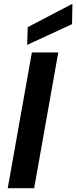

<svg xmlns="http://www.w3.org/2000/svg" viewBox="-20 -998 404 1018"><path d="M21 0 149 -720H289L161 0ZM124 -760 127 -854 364 -978 362 -870Z"/></svg>

Font: DM Sans 17pt ExtraBold
Style: Italic
Weight: 800
Italic angle: -10°
Version: Version 4.004;gftools[0.9.30]